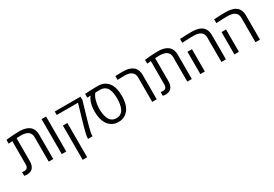

<svg xmlns="http://www.w3.org/2000/svg" viewBox="44 -1697 4267 2995"><g transform="rotate(-30 2178.0 -200.0)"><path d="M83 6.8Q61.5 6.8 34.2 0V-66.9Q69.8 -62 73.7 -62Q143.6 -62 143.6 -145V-561.5L74.7 -555.2V-624Q210.9 -639.6 313 -639.6Q399.9 -639.6 459.5 -611.8Q522 -582.5 545.4 -517.1Q557.6 -482.9 557.6 -439.5V0H476.1V-440.4Q476.1 -570.8 301.8 -570.8Q280.3 -570.8 224.6 -567.9V-156.2Q224.6 -79.1 189.5 -36.1Q154.3 6.8 83 6.8Z M792 0H710.9V-629.9H792Z M1265.6 -16.6V0H1185.1V-16.6Q1185.1 -52.2 1201.2 -113.5Q1217.3 -174.8 1224.6 -201.2Q1238.8 -255.4 1260.7 -328.1L1330.6 -567.4H948.2V-629.9H1411.6V-567.4L1338.4 -318.4Q1325.7 -273.4 1317.4 -244.4Q1309.1 -215.3 1300.8 -185.3Q1292.5 -155.3 1287.1 -133.3Q1281.7 -111.3 1276.4 -87.4Q1265.6 -39.6 1265.6 -16.6ZM1029.3 240.7H948.7V-376.5H1029.3Z M1731.9 -639.6Q1845.2 -639.6 1911.4 -559.1Q1977.5 -478.5 1977.5 -314.9Q1977.5 -248.5 1964.8 -194.1Q1952.1 -139.6 1929.9 -102.3Q1907.7 -64.9 1876.5 -39.3Q1845.2 -13.7 1809.1 -2Q1772.9 9.8 1731.9 9.8Q1690.9 9.8 1654.8 -2Q1618.7 -13.7 1587.4 -39.3Q1556.2 -64.9 1533.9 -102.3Q1511.7 -139.6 1499 -194.1Q1486.3 -248.5 1486.3 -314.9Q1486.3 -406.2 1507.1 -469.5Q1527.8 -532.7 1558.6 -566.4L1496.1 -562.5V-631.3Q1599.1 -639.6 1731.9 -639.6ZM1860.8 -138.7Q1893.6 -209 1893.6 -314.9Q1893.6 -455.6 1846.7 -518.1Q1829.1 -541.5 1799.8 -555.9Q1770.5 -570.3 1731.9 -570.3L1644.5 -569.3Q1607.9 -528.3 1589.1 -456.5Q1570.3 -384.8 1570.3 -323.7Q1570.3 -262.7 1577.9 -219.5Q1585.4 -176.3 1603 -138.4Q1620.6 -100.6 1653.3 -79.3Q1686 -58.1 1731.9 -58.1Q1777.8 -58.1 1810.5 -79.3Q1843.3 -100.6 1860.8 -138.7Z M2043.5 -636.2Q2111.8 -639.6 2166 -639.6Q2220.2 -639.6 2256.1 -633.1Q2292 -626.5 2323.2 -611.8Q2354.5 -597.2 2376 -574.2Q2421.4 -524.9 2421.4 -439.5V0H2340.3V-440.4Q2340.3 -570.8 2165.5 -570.8Q2112.8 -570.8 2043.5 -567.4Z M2579.1 6.8Q2557.6 6.8 2530.3 0V-66.9Q2565.9 -62 2569.8 -62Q2639.6 -62 2639.6 -145V-561.5L2570.8 -555.2V-624Q2707 -639.6 2809.1 -639.6Q2896 -639.6 2955.6 -611.8Q3018.1 -582.5 3041.5 -517.1Q3053.7 -482.9 3053.7 -439.5V0H2972.2V-440.4Q2972.2 -570.8 2797.9 -570.8Q2776.4 -570.8 2720.7 -567.9V-156.2Q2720.7 -79.1 2685.5 -36.1Q2650.4 6.8 2579.1 6.8Z M3655.3 -517.1Q3667.5 -482.9 3667.5 -439.5V0H3586.4V-440.4Q3586.4 -570.8 3411.6 -570.8Q3334.5 -570.8 3241.2 -565.4L3207 -563.5V-632.3Q3320.8 -639.6 3415.3 -639.6Q3509.8 -639.6 3570.8 -611.1Q3631.8 -582.5 3655.3 -517.1ZM3288.1 0H3207V-401.9H3288.1Z M4269 -517.1Q4281.2 -482.9 4281.2 -439.5V0H4200.2V-440.4Q4200.2 -570.8 4025.4 -570.8Q3948.2 -570.8 3855 -565.4L3820.8 -563.5V-632.3Q3934.6 -639.6 4029.1 -639.6Q4123.5 -639.6 4184.6 -611.1Q4245.6 -582.5 4269 -517.1ZM3901.9 0H3820.8V-401.9H3901.9Z"/></g></svg>

Font: Open Sans Hebrew
Style: Regular
Weight: 400
Foundry: Ascender Corporation, Yanek Iontef
Version: Version 2.001;PS 002.001;hotconv 1.0.70;makeotf.lib2.5.58329